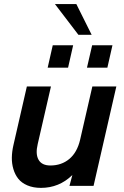

<svg xmlns="http://www.w3.org/2000/svg" viewBox="-20 -912 606 942"><path d="M364.7 -741.2 249.5 -892.1H354.5L429.7 -741.2ZM213.9 -580.1 238.8 -689.9H338.9L314 -580.1ZM406.7 -580.1 432.1 -689.9H531.7L506.8 -580.1ZM181.2 9.8Q143.1 9.8 114.5 -2.4Q85.9 -14.6 69.8 -34.9Q53.7 -55.2 45.7 -82.3Q37.6 -109.4 38.1 -138.9Q38.6 -168.5 45.9 -200.2L111.8 -487.8H230L165 -205.1Q153.3 -156.2 169.2 -128.2Q185.1 -100.1 227.1 -100.1Q281.7 -100.1 320.1 -132.1Q358.4 -164.1 373 -226.1L433.1 -487.8H550.8L439 0H320.8L335 -53.2Q270 9.8 181.2 9.8Z"/></svg>

Font: HK Grotesk Legacy
Style: Bold Italic
Weight: 700
Italic angle: -13°
Designer: Alfredo Marco Pradil
Foundry: Hanken Design Co.
Version: Version 2.022;PS 002.022;hotconv 1.0.88;makeotf.lib2.5.64775